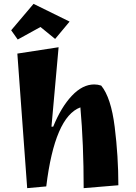

<svg xmlns="http://www.w3.org/2000/svg" viewBox="-20 -961 705 996"><path d="M469 -523Q487 -523 505 -517Q556 -455 575 -302.5Q594 -150 594 0L414 15Q414 -215 397 -404Q264 -355 220 6L121 15L70 -683L284 -716L247 -304H256Q297 -405 352.5 -464Q408 -523 469 -523ZM38 -804 154 -941 341 -849 266 -759 190 -821 72 -756Z"/></svg>

Font: Joti One
Style: Regular
Weight: 400
Designer: Eduardo Rodriguez Tunni
Foundry: Eduardo Rodriguez Tunni
Version: Version 1.001